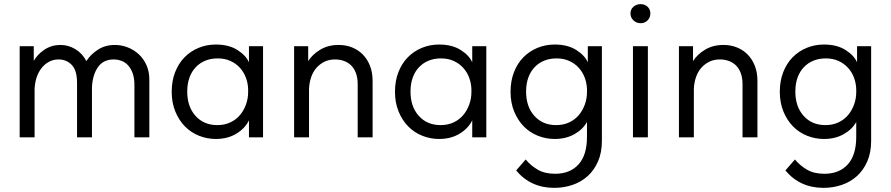

<svg xmlns="http://www.w3.org/2000/svg" viewBox="-20 -663 4301 927"><path d="M352 -263Q352 -323 326.5 -349.5Q301 -376 263 -376Q237 -376 216 -364.5Q195 -353 180 -333.5Q165 -314 156.5 -288Q148 -262 147 -232V0H75V-440H143V-369Q161 -401 195 -423.5Q229 -446 272 -446Q310 -446 344 -425.5Q378 -405 397 -368Q417 -400 452.5 -423Q488 -446 535 -446Q566 -446 596 -434.5Q626 -423 649.5 -401.5Q673 -380 687 -349Q701 -318 701 -279V0H629V-253Q629 -286 620.5 -309.5Q612 -333 598 -348Q584 -363 566 -369.5Q548 -376 529 -376Q478 -376 452 -337.5Q426 -299 424 -239V0H352V-263Z M1022 8Q980 8 941 -7.5Q902 -23 873 -52.5Q844 -82 826.5 -124.5Q809 -167 809 -220Q809 -272 825.5 -314.5Q842 -357 871 -386.5Q900 -416 939 -432Q978 -448 1022 -448Q1085 -448 1126.5 -421.5Q1168 -395 1182 -362V-440H1250V0H1182V-82Q1163 -43 1121 -17.5Q1079 8 1022 8ZM1029 -59Q1065 -59 1093 -72.5Q1121 -86 1139.5 -108.5Q1158 -131 1168 -159.5Q1178 -188 1178 -217V-233Q1177 -262 1167 -288.5Q1157 -315 1138.5 -335.5Q1120 -356 1093 -368.5Q1066 -381 1031 -381Q999 -381 972.5 -370.5Q946 -360 926 -339.5Q906 -319 895 -289Q884 -259 884 -221Q884 -148 924 -103.5Q964 -59 1029 -59Z M1707 -256Q1707 -287 1698.5 -310Q1690 -333 1675 -347.5Q1660 -362 1640 -369Q1620 -376 1598 -376Q1569 -376 1546.5 -365Q1524 -354 1507.5 -335Q1491 -316 1482 -289.5Q1473 -263 1472 -232V0H1400V-440H1468V-368Q1488 -400 1526 -423Q1564 -446 1615 -446Q1650 -446 1680 -434Q1710 -422 1732 -399.5Q1754 -377 1766.5 -345Q1779 -313 1779 -272V0H1707V-256Z M2100 8Q2058 8 2019 -7.5Q1980 -23 1951 -52.5Q1922 -82 1904.5 -124.5Q1887 -167 1887 -220Q1887 -272 1903.5 -314.5Q1920 -357 1949 -386.5Q1978 -416 2017 -432Q2056 -448 2100 -448Q2163 -448 2204.5 -421.5Q2246 -395 2260 -362V-440H2328V0H2260V-82Q2241 -43 2199 -17.5Q2157 8 2100 8ZM2107 -59Q2143 -59 2171 -72.5Q2199 -86 2217.5 -108.5Q2236 -131 2246 -159.5Q2256 -188 2256 -217V-233Q2255 -262 2245 -288.5Q2235 -315 2216.5 -335.5Q2198 -356 2171 -368.5Q2144 -381 2109 -381Q2077 -381 2050.5 -370.5Q2024 -360 2004 -339.5Q1984 -319 1973 -289Q1962 -259 1962 -221Q1962 -148 2002 -103.5Q2042 -59 2107 -59Z M2658 8Q2616 8 2577 -7.5Q2538 -23 2509 -52.5Q2480 -82 2462.5 -124.5Q2445 -167 2445 -220Q2445 -272 2461.5 -314.5Q2478 -357 2507 -386.5Q2536 -416 2575 -432Q2614 -448 2658 -448Q2721 -448 2762.5 -421.5Q2804 -395 2818 -362V-440H2886V17Q2886 74 2867 117Q2848 160 2816.5 188Q2785 216 2743.5 230Q2702 244 2656 244Q2542 244 2472 160L2518 107Q2542 136 2576 156Q2610 176 2660 176Q2732 176 2773 131Q2814 86 2814 -2V-74Q2794 -38 2753 -15Q2712 8 2658 8ZM2665 -59Q2701 -59 2729 -72.5Q2757 -86 2775.5 -108.5Q2794 -131 2804 -159.5Q2814 -188 2814 -217V-233Q2813 -262 2803 -288.5Q2793 -315 2774.5 -335.5Q2756 -356 2729 -368.5Q2702 -381 2667 -381Q2635 -381 2608.5 -370.5Q2582 -360 2562 -339.5Q2542 -319 2531 -289Q2520 -259 2520 -221Q2520 -148 2560 -103.5Q2600 -59 2665 -59Z M3036 -440H3108V0H3036ZM3073 -551Q3053 -551 3038.5 -564.5Q3024 -578 3024 -598Q3024 -618 3038.5 -630.5Q3053 -643 3073 -643Q3093 -643 3106.5 -630.5Q3120 -618 3120 -598Q3120 -578 3106.5 -564.5Q3093 -551 3073 -551Z M3565 -256Q3565 -287 3556.5 -310Q3548 -333 3533 -347.5Q3518 -362 3498 -369Q3478 -376 3456 -376Q3427 -376 3404.5 -365Q3382 -354 3365.5 -335Q3349 -316 3340 -289.5Q3331 -263 3330 -232V0H3258V-440H3326V-368Q3346 -400 3384 -423Q3422 -446 3473 -446Q3508 -446 3538 -434Q3568 -422 3590 -399.5Q3612 -377 3624.5 -345Q3637 -313 3637 -272V0H3565V-256Z M3958 8Q3916 8 3877 -7.5Q3838 -23 3809 -52.5Q3780 -82 3762.5 -124.5Q3745 -167 3745 -220Q3745 -272 3761.5 -314.5Q3778 -357 3807 -386.5Q3836 -416 3875 -432Q3914 -448 3958 -448Q4021 -448 4062.5 -421.5Q4104 -395 4118 -362V-440H4186V17Q4186 74 4167 117Q4148 160 4116.5 188Q4085 216 4043.5 230Q4002 244 3956 244Q3842 244 3772 160L3818 107Q3842 136 3876 156Q3910 176 3960 176Q4032 176 4073 131Q4114 86 4114 -2V-74Q4094 -38 4053 -15Q4012 8 3958 8ZM3965 -59Q4001 -59 4029 -72.5Q4057 -86 4075.5 -108.5Q4094 -131 4104 -159.5Q4114 -188 4114 -217V-233Q4113 -262 4103 -288.5Q4093 -315 4074.5 -335.5Q4056 -356 4029 -368.5Q4002 -381 3967 -381Q3935 -381 3908.5 -370.5Q3882 -360 3862 -339.5Q3842 -319 3831 -289Q3820 -259 3820 -221Q3820 -148 3860 -103.5Q3900 -59 3965 -59Z"/></svg>

Font: Tilda Sans
Style: Regular
Weight: 400
Designer: ParaType Ltd
Foundry: ParaType Ltd
Version: Version 1.009